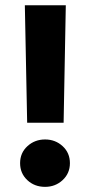

<svg xmlns="http://www.w3.org/2000/svg" viewBox="-20 -709 341 728"><path d="M74.2 -689H229.5L221.2 -243.7H83ZM56.2 -90.3Q56.2 -129.4 84 -154.8Q111.8 -180.2 150.9 -180.2Q189.9 -180.2 217.5 -154.8Q245.1 -129.4 245.1 -90.3Q245.1 -51.8 217.5 -26.1Q189.9 -0.5 150.9 -0.5Q110.8 -0.5 83.5 -26.1Q56.2 -51.8 56.2 -90.3Z"/></svg>

Font: Vazirmatn UI NL Black
Style: Regular
Weight: 900
Designer: Saber Rastikerdar
Foundry: Saber Rastikerdar
Version: Version 33.003